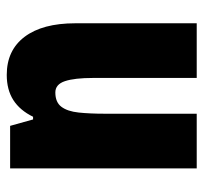

<svg xmlns="http://www.w3.org/2000/svg" viewBox="-37 -622 603 569"><g transform="rotate(90 264.5 -337.5)"><path d="M479 -619V-66H353L334 -134H326Q307 -95 276.5 -75.5Q246 -56 202 -56Q129 -56 89 -109Q49 -162 49 -259V-619H211V-312Q211 -257 220.5 -228.5Q230 -200 254 -200Q283 -200 296.5 -218Q310 -236 313.5 -269Q317 -302 317 -346V-619Z"/></g></svg>

Font: Noto Sans Malayalam UI ExtraCondensed Black
Style: Regular
Weight: 900
Width: 2
Designer: Jelle Bosma - Monotype Design Team
Foundry: Monotype Imaging Inc.
Version: Version 2.104; ttfautohint (v1.8.4.7-5d5b)